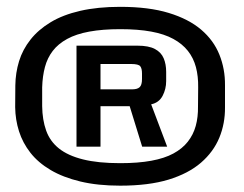

<svg xmlns="http://www.w3.org/2000/svg" viewBox="-20 -760 732 576"><path d="M340.5 -203Q426 -203 485.8 -221.2Q545.5 -239.5 583 -272Q620.5 -304.5 638 -347Q655.5 -389.5 655 -438.5V-504Q655.5 -553 638.2 -596Q621 -639 583.5 -671Q546 -703 486.2 -721.2Q426.5 -739.5 340.5 -739.5Q273 -739.5 220.8 -727.5Q168.5 -715.5 131.8 -693.2Q95 -671 71.5 -641.2Q48 -611.5 37.2 -576.5Q26.5 -541.5 26 -504L25.5 -438.5Q26 -401 37 -366.2Q48 -331.5 71.2 -301.8Q94.5 -272 131.8 -250Q169 -228 221 -215.5Q273 -203 340.5 -203ZM340.5 -270.5Q274 -270.5 229 -281.8Q184 -293 157 -314.5Q130 -336 118.5 -368.2Q107 -400.5 106.5 -441.5V-498Q107.5 -531.5 114.8 -558.8Q122 -586 138.2 -607.2Q154.5 -628.5 181.5 -643.2Q208.5 -658 248 -665.2Q287.5 -672.5 340.5 -672.5Q394.5 -672.5 433.8 -665.2Q473 -658 500 -643.2Q527 -628.5 543.8 -607.2Q560.5 -586 567.8 -558.5Q575 -531 574.5 -498L574 -441Q574.5 -408.5 567.2 -382.2Q560 -356 543.5 -335Q527 -314 500.2 -299.5Q473.5 -285 434 -277.8Q394.5 -270.5 340.5 -270.5ZM209.5 -320H281.5V-441.5H369L406.5 -320H481.5L433.5 -447Q457 -452 467.8 -472.5Q478.5 -493 478.5 -516.5V-544.5Q478.5 -567.5 471 -585.2Q463.5 -603 444.8 -613Q426 -623 392.5 -623H209.5ZM281.5 -492V-568H373.5Q395.5 -568 400.8 -561.2Q406 -554.5 406 -539.5V-523Q406 -505 399 -498.5Q392 -492 377 -492Z"/></svg>

Font: Anybody SemiExpanded SemiBold
Style: Regular
Weight: 600
Width: 6
Designer: Tyler Finck
Foundry: Etcetera Type Company
Version: Version 1.113;gftools[0.9.25]